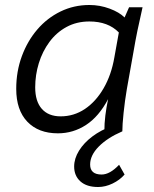

<svg xmlns="http://www.w3.org/2000/svg" viewBox="-20 -526 616 769"><path d="M212 8Q134 8 89.5 -38.5Q45 -85 45 -170Q45 -240 67.5 -301Q90 -362 129.5 -408Q169 -454 222.5 -480Q276 -506 338 -506Q380 -506 419 -491.5Q458 -477 479 -456L497 -497H551Q539 -445 530.5 -403.5Q522 -362 516 -326L488 -169Q480 -122 475 -74Q470 -26 470 0H398Q398 -32 402 -64Q406 -96 413 -129Q376 -59 324.5 -25.5Q273 8 212 8ZM223 -60Q276 -60 320 -89.5Q364 -119 395 -172.5Q426 -226 438 -296L456 -396Q413 -440 338 -440Q287 -440 246.5 -418Q206 -396 178 -358Q150 -320 135.5 -273Q121 -226 121 -176Q121 -120 147.5 -90Q174 -60 223 -60ZM373 223Q327 223 302 200.5Q277 178 277 141Q277 109 296.5 77.5Q316 46 350 20.5Q384 -5 428 -21L470 0Q410 26 375.5 61Q341 96 341 133Q341 173 387 173Q420 173 457 134L479 173Q460 195 431 209Q402 223 373 223Z"/></svg>

Font: Livvic
Style: Italic
Weight: 400
Italic angle: -10°
Designer: Jacques Le Bailly, Baron von Fonthausen
Version: Version 1.001; ttfautohint (v1.8.2)